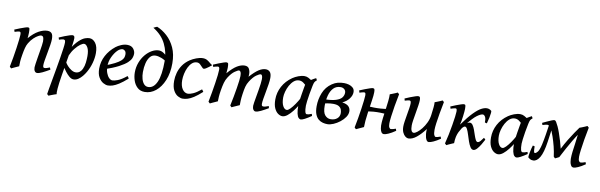

<svg xmlns="http://www.w3.org/2000/svg" viewBox="-57 -1288 6593 2111"><g transform="rotate(10 3239.5 -233.0)"><path d="M488.8 -41.5Q444.3 -15.1 407.2 2.4Q370.1 20 349.6 20Q332.5 20 322.5 4.6Q312.5 -10.7 312.5 -37.1Q312.5 -47.4 316.7 -76.2Q320.8 -105 327.1 -143.1Q333.5 -181.2 339.8 -219.5Q346.2 -257.8 350.6 -288.3Q355 -318.8 355 -332Q355 -366.2 347.9 -379.9Q340.8 -393.6 321.8 -393.6Q313 -393.6 291.3 -381.8Q269.5 -370.1 243.2 -345.7Q216.8 -321.3 194.3 -283.2Q180.2 -259.8 171.6 -227.1Q163.1 -194.3 155.3 -147Q147.9 -103.5 145.8 -74.5Q143.6 -45.4 144 -18.6Q135.3 -14.6 118.4 -7.1Q101.6 0.5 85.2 8.1Q68.8 15.6 60.5 20L43.5 3.4Q53.2 -44.9 63 -101.3Q72.8 -157.7 80.3 -210.9Q87.9 -264.2 92.5 -304.7Q97.2 -345.2 97.2 -362.3Q97.2 -384.8 92.5 -389.9Q87.9 -395 79.1 -395Q72.8 -395 56.4 -390.6Q40 -386.2 28.3 -382.3L20.5 -406.2Q48.3 -418.5 78.6 -429.9Q108.9 -441.4 132.8 -449.2Q156.7 -457 165.5 -457Q179.2 -457 182.6 -446.8Q186 -436.5 186 -401.9Q186 -391.6 184.6 -371.1Q183.1 -350.6 181.6 -338.4Q234.9 -400.4 287.1 -428.7Q339.4 -457 383.3 -457Q414.1 -457 430.4 -439.5Q446.8 -421.9 446.8 -374.5Q446.8 -349.1 440.2 -307.6Q433.6 -266.1 425 -220.5Q416.5 -174.8 409.9 -136Q403.3 -97.2 403.3 -77.1Q403.3 -60.5 407.7 -54.4Q412.1 -48.3 420.9 -48.3Q441.9 -48.3 479.5 -64.5Z M949.7 -306.2Q949.7 -254.4 934.3 -197.3Q918.9 -140.1 889.2 -88.4Q874.5 -62.5 854 -37.6Q833.5 -12.7 808.8 3.7Q784.2 20 756.8 20Q733.9 20 710.4 1Q687 -18.1 664.8 -47.1Q642.6 -76.2 624 -106.9L644 -154.8Q652.8 -136.2 672.6 -114.3Q692.4 -92.3 717.3 -76.4Q742.2 -60.5 766.1 -60.5Q790.5 -60.5 809.1 -74.2Q827.6 -87.9 838.9 -111.8Q855 -146 859.4 -186.3Q863.8 -226.6 863.8 -258.8Q863.8 -321.8 845.5 -353.8Q827.1 -385.7 805.7 -385.7Q790 -385.7 763.4 -366.5Q736.8 -347.2 708.3 -311.8Q679.7 -276.4 658.7 -228.5L655.8 -298.8Q701.2 -369.1 737.5 -402.8Q773.9 -436.5 802.5 -446.8Q831.1 -457 852.5 -457Q892.1 -457 920.9 -418.2Q949.7 -379.4 949.7 -306.2ZM687.5 -424.8Q687.5 -403.8 680.4 -356.4Q673.3 -309.1 658.9 -223.6Q644.5 -138.2 622.6 -2.9Q606.4 97.7 602.5 148.2Q598.6 198.7 603.5 211.9Q594.2 214.4 576.9 220.7Q559.6 227.1 542.5 233.6Q525.4 240.2 517.1 244.1L500 228.5Q502.4 210 510.3 165.5Q518.1 121.1 528.8 61.5Q539.6 2 551 -63Q562.5 -127.9 572.3 -188.2Q582 -248.5 588.4 -294.7Q594.7 -340.8 594.7 -361.3Q594.7 -383.8 587.4 -388.9Q580.1 -394 571.8 -394Q564.9 -394 548.6 -389.6Q532.2 -385.3 523.9 -382.3L516.6 -405.3Q544.4 -418 575 -429.9Q605.5 -441.9 629.9 -449.5Q654.3 -457 663.6 -457Q674.3 -457 680.9 -450.4Q687.5 -443.8 687.5 -424.8Z M1364.7 -371.1Q1364.7 -349.6 1355.2 -324.7Q1345.7 -299.8 1315.7 -271.7Q1285.6 -243.7 1225.6 -212.2Q1165.5 -180.7 1064.5 -146.5L1061 -187.5Q1133.3 -214.4 1175.8 -236.3Q1218.3 -258.3 1238.8 -276.9Q1259.3 -295.4 1265.6 -312.5Q1272 -329.6 1272 -348.1Q1272 -376 1259 -388.4Q1246.1 -400.9 1231 -400.9Q1223.1 -400.9 1207.5 -394.5Q1191.9 -388.2 1178.7 -374.5Q1147 -343.8 1122.8 -292.7Q1098.6 -241.7 1098.6 -188Q1098.6 -145.5 1110.8 -112.8Q1123 -80.1 1141.6 -61.8Q1160.2 -43.5 1179.2 -43.5Q1199.7 -43.5 1238.3 -57.6Q1276.9 -71.8 1335.9 -119.1Q1341.3 -116.2 1346.7 -106.9Q1352.1 -97.7 1353.5 -94.2Q1300.3 -47.4 1261.7 -22.9Q1223.1 1.5 1194.3 10.7Q1165.5 20 1140.1 20Q1116.7 20 1087.4 3.7Q1058.1 -12.7 1036.4 -49.6Q1014.6 -86.4 1014.6 -147.9Q1014.6 -224.6 1050.3 -291.7Q1085.9 -358.9 1149.9 -409.7Q1172.4 -427.2 1206.8 -442.1Q1241.2 -457 1274.4 -457Q1320.3 -457 1342.5 -429.9Q1364.7 -402.8 1364.7 -371.1Z M1407.7 -172.9Q1407.7 -231.9 1427.2 -283.7Q1446.8 -335.4 1479.2 -374.3Q1511.7 -413.1 1550.8 -435.1Q1589.8 -457 1628.4 -457Q1658.7 -457 1690.2 -433.3Q1721.7 -409.7 1741.7 -383.8L1729.5 -342.8Q1705.1 -366.2 1668 -380.4Q1630.9 -394.5 1602.1 -394.5Q1564.9 -394.5 1541.3 -366.7Q1517.6 -338.9 1506.1 -293Q1494.6 -247.1 1494.6 -192.4Q1494.6 -150.9 1504.2 -116.5Q1513.7 -82 1532.5 -61.3Q1551.3 -40.5 1579.1 -40.5Q1640.1 -40.5 1674.8 -117.2Q1709.5 -193.8 1709.5 -354Q1709.5 -451.7 1666 -541.5Q1622.6 -631.3 1523.9 -691.9Q1532.2 -696.3 1543.7 -701.9Q1555.2 -707.5 1563 -710Q1622.6 -686 1676 -637.7Q1729.5 -589.4 1763.2 -515.9Q1796.9 -442.4 1796.9 -342.3Q1796.9 -233.4 1763.2 -151.9Q1729.5 -70.3 1673.6 -25.1Q1617.7 20 1551.3 20Q1500.5 20 1468.8 -9.8Q1437 -39.6 1422.4 -84Q1407.7 -128.4 1407.7 -172.9Z M2232.9 -399.4Q2219.2 -388.2 2202.4 -375Q2185.5 -361.8 2170.2 -352.8Q2154.8 -343.8 2145.5 -343.8Q2137.7 -343.8 2126 -357.7Q2114.3 -371.6 2098.6 -385.7Q2083 -399.9 2063 -399.9Q2031.7 -399.9 2008.1 -378.7Q1984.4 -357.4 1968.3 -324Q1952.1 -290.5 1943.8 -252.2Q1935.5 -213.9 1935.5 -179.7Q1935.5 -116.7 1960.2 -80.1Q1984.9 -43.5 2022.9 -43.5Q2043.5 -43.5 2079.8 -59.1Q2116.2 -74.7 2168.5 -117.7Q2172.4 -113.3 2178.5 -105Q2184.6 -96.7 2186.5 -92.8Q2135.7 -46.4 2097.7 -22Q2059.6 2.4 2030 11.2Q2000.5 20 1975.1 20Q1951.2 20 1921.9 4.4Q1892.6 -11.2 1871.1 -50Q1849.6 -88.9 1849.6 -157.2Q1849.6 -201.2 1862.1 -247.1Q1874.5 -293 1903.1 -335Q1931.6 -377 1979.5 -408.7Q2006.8 -426.8 2046.1 -441.9Q2085.4 -457 2119.1 -457Q2147.9 -457 2168.7 -444.3Q2189.5 -431.6 2204.8 -417.5Q2220.2 -403.3 2232.9 -399.4Z M2928.2 -41.5Q2883.3 -15.1 2847.2 2.4Q2811 20 2788.1 20Q2773.9 20 2763.4 4.6Q2752.9 -10.7 2752.9 -37.1Q2752.9 -47.4 2757.3 -75.2Q2761.7 -103 2768.3 -140.1Q2774.9 -177.2 2781.5 -216.3Q2788.1 -255.4 2792.5 -288.6Q2796.9 -321.8 2796.9 -341.3Q2796.9 -368.7 2791 -380.6Q2785.2 -392.6 2776.4 -392.6Q2760.7 -392.6 2728 -369.6Q2695.3 -346.7 2660.6 -293Q2640.1 -261.7 2631.3 -227.8Q2622.6 -193.8 2615.7 -144Q2609.4 -99.6 2608.2 -69.3Q2606.9 -39.1 2606.9 -18.6Q2597.7 -14.6 2580.6 -7.1Q2563.5 0.5 2546.6 8.1Q2529.8 15.6 2521 20L2504.4 3.4Q2515.1 -46.4 2524.9 -98.1Q2534.7 -149.9 2542.2 -197.3Q2549.8 -244.6 2554.2 -280.5Q2558.6 -316.4 2558.6 -334.5Q2558.6 -366.7 2551.8 -379.6Q2544.9 -392.6 2532.2 -392.6Q2521.5 -392.6 2488.3 -370.1Q2455.1 -347.7 2420.4 -293.9Q2401.4 -264.6 2391.6 -229.2Q2381.8 -193.8 2373.5 -144Q2366.2 -99.6 2364.3 -69.1Q2362.3 -38.6 2362.3 -18.6Q2354 -14.6 2337.2 -7.1Q2320.3 0.5 2303.7 8.1Q2287.1 15.6 2279.3 20L2261.7 3.4Q2272 -47.9 2281.5 -103Q2291 -158.2 2298.8 -209.2Q2306.6 -260.3 2311.3 -300.3Q2315.9 -340.3 2315.9 -361.3Q2315.9 -383.8 2310.3 -389.4Q2304.7 -395 2296.9 -395Q2290 -395 2274.2 -390.6Q2258.3 -386.2 2245.6 -382.3L2239.3 -406.2Q2267.1 -418.5 2296.6 -429.9Q2326.2 -441.4 2349.6 -449.2Q2373 -457 2382.3 -457Q2397.5 -457 2401.4 -446.3Q2405.3 -435.5 2405.3 -400.9Q2405.3 -391.6 2403.8 -373Q2402.3 -354.5 2400.4 -338.4Q2458 -404.3 2502 -430.7Q2545.9 -457 2585.4 -457Q2622.1 -457 2635.7 -430.9Q2649.4 -404.8 2649.4 -372.6Q2649.4 -359.4 2647.5 -343.3Q2704.1 -405.8 2744.1 -431.4Q2784.2 -457 2820.8 -457Q2849.1 -457 2867.4 -437.7Q2885.7 -418.5 2885.7 -371.1Q2885.7 -343.3 2879.4 -302Q2873 -260.7 2864.7 -216.6Q2856.4 -172.4 2850.1 -134.8Q2843.8 -97.2 2843.8 -77.1Q2843.8 -60.5 2848.6 -54.9Q2853.5 -49.3 2861.8 -49.3Q2876 -49.3 2889.4 -53Q2902.8 -56.6 2922.9 -64.5Z M3409.7 -39.6Q3368.2 -11.2 3338.1 4.4Q3308.1 20 3293 20Q3281.2 20 3269 7.8Q3256.8 -4.4 3248.8 -37.6Q3240.7 -70.8 3240.7 -133.8Q3240.7 -147.5 3245.1 -180.7Q3249.5 -213.9 3255.9 -252.7Q3262.2 -291.5 3268.1 -324.7Q3273.9 -357.9 3276.9 -372.6Q3279.3 -385.3 3296.4 -401.1Q3313.5 -417 3337.2 -431.9Q3360.8 -446.8 3382.8 -457L3394.5 -435.1Q3377.9 -421.4 3371.3 -410.2Q3364.7 -398.9 3357.9 -366.2Q3348.1 -319.3 3340.3 -272.7Q3332.5 -226.1 3328.1 -190.2Q3323.7 -154.3 3323.7 -140.1Q3323.7 -91.8 3330.3 -70.1Q3336.9 -48.3 3348.6 -48.3Q3358.4 -48.3 3371.1 -51Q3383.8 -53.7 3403.3 -62ZM3368.2 -407.7Q3354.5 -397.9 3345.5 -381.6Q3336.4 -365.2 3329.3 -352.1Q3322.3 -338.9 3313.5 -338.9Q3305.2 -338.9 3288.8 -354Q3272.5 -369.1 3250.7 -384.5Q3229 -399.9 3203.6 -399.9Q3170.9 -399.9 3144.8 -377.7Q3118.7 -355.5 3100.1 -321.3Q3081.5 -287.1 3071.8 -250.5Q3062 -213.9 3062 -185.1Q3062 -125 3080.3 -90.8Q3098.6 -56.6 3124 -56.6Q3138.7 -56.6 3161.6 -79.8Q3184.6 -103 3209.7 -139.4Q3234.9 -175.8 3255.4 -214.8L3244.1 -125.5Q3226.6 -95.7 3200.2 -61.8Q3173.8 -27.8 3144.3 -3.9Q3114.7 20 3086.9 20Q3064.9 20 3040 3.2Q3015.1 -13.7 2997.8 -50.8Q2980.5 -87.9 2980.5 -148.9Q2980.5 -226.1 3017.3 -294.9Q3054.2 -363.8 3123 -411.1Q3149.4 -429.2 3185.3 -443.1Q3221.2 -457 3254.9 -457Q3277.8 -457 3299.6 -445.3Q3321.3 -433.6 3339.1 -421.4Q3356.9 -409.2 3368.2 -407.7Z M3616.2 -40Q3660.2 -40 3688 -63.2Q3715.8 -86.4 3715.8 -125Q3715.8 -142.6 3709.5 -162.6Q3703.1 -182.6 3681.9 -197Q3660.6 -211.4 3615.2 -211.4Q3586.9 -211.4 3550.5 -205.3Q3514.2 -199.2 3494.1 -189.9V-244.1Q3587.9 -244.1 3637.5 -259.8Q3687 -275.4 3705.3 -300.5Q3723.6 -325.7 3723.6 -354Q3723.6 -377.4 3707 -392.1Q3690.4 -406.7 3666 -406.7Q3616.7 -406.7 3586.2 -375.2Q3555.7 -343.8 3541.5 -291Q3527.3 -238.3 3527.3 -174.3Q3527.3 -99.1 3553.7 -69.6Q3580.1 -40 3616.2 -40ZM3696.3 -457Q3722.2 -457 3749.3 -449.5Q3776.4 -441.9 3795.2 -424.3Q3814 -406.7 3814 -376.5Q3814 -338.9 3786.1 -302.2Q3758.3 -265.6 3711.4 -244.6Q3763.7 -236.3 3784.4 -214.1Q3805.2 -191.9 3805.2 -159.7Q3805.2 -127 3783.7 -95.2Q3762.2 -63.5 3728.5 -37.4Q3694.8 -11.2 3658 4.4Q3621.1 20 3590.3 20Q3565.9 20 3539.8 13.4Q3513.7 6.8 3491.2 -11.2Q3468.8 -29.3 3454.8 -63.7Q3440.9 -98.1 3440.9 -153.8Q3440.9 -231.4 3469.7 -303.7Q3498.5 -376 3562 -418.9Q3594.7 -440.9 3626.5 -449Q3658.2 -457 3696.3 -457Z M3993.7 -18.6Q3987.3 -15.6 3971.9 -8.5Q3956.5 -1.5 3939.5 6.3Q3922.4 14.2 3910.6 20L3893.1 3.4Q3903.3 -44.9 3912.8 -101.3Q3922.4 -157.7 3930.2 -210.9Q3938 -264.2 3942.6 -304.7Q3947.3 -345.2 3947.3 -362.3Q3947.3 -384.8 3942.4 -389.9Q3937.5 -395 3928.7 -395Q3922.9 -395 3907 -390.6Q3891.1 -386.2 3878.4 -382.3L3871.1 -406.2Q3898.9 -418 3929 -429.7Q3959 -441.4 3983.2 -449.2Q4007.3 -457 4016.6 -457Q4030.3 -457 4034.2 -447.5Q4038.1 -438 4038.1 -415.5Q4038.1 -381.8 4029.1 -322.3Q4020 -262.7 4007.3 -175.8Q4000.5 -130.4 3997.1 -88.9Q3993.7 -47.4 3993.7 -18.6ZM4234.4 -247.6 4217.8 -202.1Q4175.8 -204.6 4140.6 -205.3Q4105.5 -206.1 4067.9 -203.4Q4030.3 -200.7 3981.4 -193.4L3971.2 -205.6Q3973.1 -212.9 3978.3 -228.5Q3983.4 -244.1 3987.3 -252Q4030.3 -249.5 4066.2 -248.8Q4102.1 -248 4139.2 -250.7Q4176.3 -253.4 4223.6 -260.7ZM4349.6 -39.6Q4304.7 -8.8 4271.2 5.6Q4237.8 20 4222.2 20Q4202.6 20 4192.6 3.2Q4182.6 -13.7 4179.2 -34.9Q4175.8 -56.2 4175.8 -68.8Q4175.8 -106.4 4181.2 -149.7Q4186.5 -192.9 4193.4 -240.2Q4202.1 -298.8 4207 -348.4Q4211.9 -397.9 4210 -422.4Q4218.3 -425.3 4235.6 -432.1Q4252.9 -439 4269.8 -446Q4286.6 -453.1 4293.9 -457L4311 -440.9Q4296.9 -372.1 4285.6 -305.2Q4274.4 -238.3 4267.8 -185.8Q4261.2 -133.3 4261.2 -107.9Q4261.2 -75.2 4269.5 -61.8Q4277.8 -48.3 4287.1 -48.3Q4306.2 -48.3 4342.3 -62Z M4676.8 -87.4Q4676.8 -102.5 4678.7 -117.7Q4631.8 -55.7 4585.2 -17.8Q4538.6 20 4494.6 20Q4479 20 4461.2 6.6Q4443.4 -6.8 4430.7 -33.7Q4418 -60.5 4418 -100.1Q4418 -122.1 4423.3 -158.2Q4428.7 -194.3 4435.8 -234.6Q4442.9 -274.9 4448.2 -309.1Q4453.6 -343.3 4453.6 -361.3Q4453.6 -383.8 4448 -388.9Q4442.4 -394 4433.6 -394Q4427.2 -394 4411.6 -389.9Q4396 -385.7 4384.3 -382.3L4377.9 -405.3Q4405.8 -418 4435.8 -429.7Q4465.8 -441.4 4489.7 -449.2Q4513.7 -457 4522.9 -457Q4537.6 -457 4542.2 -447.8Q4546.9 -438.5 4546.9 -416Q4546.9 -394.5 4541 -355.5Q4535.2 -316.4 4527.3 -272Q4519.5 -227.5 4513.4 -188.5Q4507.3 -149.4 4507.3 -127.9Q4507.3 -51.3 4542 -51.3Q4556.2 -51.3 4580.1 -69.3Q4604 -87.4 4629.2 -118.9Q4654.3 -150.4 4673.8 -191.4Q4693.4 -232.4 4699.2 -278.3Q4706.5 -332.5 4709.7 -366.7Q4712.9 -400.9 4710.9 -422.4Q4721.2 -426.3 4737.8 -432.6Q4754.4 -439 4770.3 -445.8Q4786.1 -452.6 4794.4 -457L4811.5 -441.9Q4797.9 -373 4786.6 -309.8Q4775.4 -246.6 4769 -198Q4762.7 -149.4 4762.7 -123.5Q4762.7 -82.5 4770.8 -65.4Q4778.8 -48.3 4787.6 -48.3Q4796.4 -48.3 4809.8 -51.5Q4823.2 -54.7 4842.3 -62L4850.1 -39.6Q4808.1 -10.7 4773.7 4.6Q4739.3 20 4722.7 20Q4708 20 4699 7.3Q4689.9 -5.4 4685.1 -23.9Q4680.2 -42.5 4678.5 -60.1Q4676.8 -77.6 4676.8 -87.4Z M5340.3 -437Q5343.8 -434.1 5341.8 -412.8Q5339.8 -391.6 5333.5 -359.9Q5327.1 -328.1 5316.9 -293.5Q5303.7 -294.9 5293.5 -300.3Q5295.4 -343.8 5283.4 -362.8Q5271.5 -381.8 5257.3 -381.8Q5233.9 -381.8 5192.6 -351.3Q5151.4 -320.8 5086.9 -238.8Q5052.2 -193.8 5026.6 -143.8Q5001 -93.8 5000 -16.6Q4991.2 -13.2 4974.9 -5.9Q4958.5 1.5 4942.6 8.5Q4926.8 15.6 4918.9 20L4901.9 3.4Q4914.1 -42.5 4925.5 -98.4Q4937 -154.3 4946 -208.3Q4955.1 -262.2 4960.4 -303.7Q4965.8 -345.2 4965.8 -362.3Q4965.8 -385.7 4961.4 -391.1Q4957 -396.5 4948.2 -396.5Q4940.9 -396.5 4922.9 -390.9Q4904.8 -385.3 4896 -382.3L4888.7 -406.2Q4915.5 -418 4945.6 -429.7Q4975.6 -441.4 4999.8 -449.2Q5023.9 -457 5033.2 -457Q5046.4 -457 5049.8 -447.5Q5053.2 -438 5053.2 -406.7Q5053.2 -397.5 5051.3 -374.8Q5049.3 -352.1 5045.7 -323.7Q5042 -295.4 5037.6 -269.3Q5033.2 -243.2 5028.3 -228Q5094.7 -320.8 5143.3 -370.4Q5191.9 -419.9 5227.1 -438.5Q5262.2 -457 5289.1 -457Q5304.7 -457 5317.6 -451.4Q5330.6 -445.8 5340.3 -437ZM5331.5 -113.8Q5318.4 -87.4 5299.6 -56.2Q5280.8 -24.9 5260.3 -2.4Q5239.7 20 5220.7 20Q5200.7 20 5185.5 -3.9Q5170.4 -27.8 5158.2 -63Q5146 -98.1 5135.3 -133.5Q5124.5 -168.9 5112.8 -192.9Q5101.1 -216.8 5086.9 -216.8Q5075.7 -216.8 5060.8 -200.2Q5045.9 -183.6 5032 -156.7Q5018.1 -129.9 5009.8 -98.6Q5007.3 -98.6 5001.7 -99.6Q4996.1 -100.6 4994.1 -104.5Q5027.3 -170.4 5052.5 -205.8Q5077.6 -241.2 5097.4 -254.9Q5117.2 -268.6 5133.3 -268.6Q5151.4 -268.6 5165 -248.8Q5178.7 -229 5189.2 -200Q5199.7 -170.9 5209.2 -141.8Q5218.8 -112.8 5229 -93Q5239.3 -73.2 5252.4 -73.2Q5267.1 -73.2 5283.4 -92.3Q5299.8 -111.3 5313 -130.9Q5323.7 -124.5 5331.5 -113.8Z M5817.9 -39.6Q5776.4 -11.2 5746.3 4.4Q5716.3 20 5701.2 20Q5689.5 20 5677.2 7.8Q5665 -4.4 5657 -37.6Q5648.9 -70.8 5648.9 -133.8Q5648.9 -147.5 5653.3 -180.7Q5657.7 -213.9 5664.1 -252.7Q5670.4 -291.5 5676.3 -324.7Q5682.1 -357.9 5685.1 -372.6Q5687.5 -385.3 5704.6 -401.1Q5721.7 -417 5745.4 -431.9Q5769 -446.8 5791 -457L5802.7 -435.1Q5786.1 -421.4 5779.5 -410.2Q5772.9 -398.9 5766.1 -366.2Q5756.3 -319.3 5748.5 -272.7Q5740.7 -226.1 5736.3 -190.2Q5731.9 -154.3 5731.9 -140.1Q5731.9 -91.8 5738.5 -70.1Q5745.1 -48.3 5756.8 -48.3Q5766.6 -48.3 5779.3 -51Q5792 -53.7 5811.5 -62ZM5776.4 -407.7Q5762.7 -397.9 5753.7 -381.6Q5744.6 -365.2 5737.5 -352.1Q5730.5 -338.9 5721.7 -338.9Q5713.4 -338.9 5697 -354Q5680.7 -369.1 5658.9 -384.5Q5637.2 -399.9 5611.8 -399.9Q5579.1 -399.9 5553 -377.7Q5526.9 -355.5 5508.3 -321.3Q5489.7 -287.1 5480 -250.5Q5470.2 -213.9 5470.2 -185.1Q5470.2 -125 5488.5 -90.8Q5506.8 -56.6 5532.2 -56.6Q5546.9 -56.6 5569.8 -79.8Q5592.8 -103 5617.9 -139.4Q5643.1 -175.8 5663.6 -214.8L5652.3 -125.5Q5634.8 -95.7 5608.4 -61.8Q5582 -27.8 5552.5 -3.9Q5522.9 20 5495.1 20Q5473.1 20 5448.2 3.2Q5423.3 -13.7 5406 -50.8Q5388.7 -87.9 5388.7 -148.9Q5388.7 -226.1 5425.5 -294.9Q5462.4 -363.8 5531.2 -411.1Q5557.6 -429.2 5593.5 -443.1Q5629.4 -457 5663.1 -457Q5686 -457 5707.8 -445.3Q5729.5 -433.6 5747.3 -421.4Q5765.1 -409.2 5776.4 -407.7Z M5857.4 -141.1 5878.4 -135.7Q5878.4 -101.1 5880.9 -82.5Q5883.3 -64 5893.1 -64Q5906.2 -64 5923.3 -85.2Q5940.4 -106.4 5955.1 -169.4Q5966.8 -221.7 5976.6 -283Q5986.3 -344.2 5996.1 -411.1L6040 -421.9Q6033.2 -370.6 6025.9 -317.1Q6018.6 -263.7 6011.2 -212.4Q5993.2 -86.9 5961.2 -33.4Q5929.2 20 5889.2 20Q5867.7 20 5854.5 12.5Q5841.3 4.9 5832.5 -2.4Q5829.6 -4.9 5831.1 -21.2Q5832.5 -37.6 5836.9 -60.1Q5841.3 -82.5 5846.7 -104.7Q5852.1 -127 5857.4 -141.1ZM6381.8 -420.4Q6327.6 -355 6275.6 -266.8Q6223.6 -178.7 6165.5 -66.4Q6157.7 -62 6144.5 -55.4Q6131.3 -48.8 6121.6 -44.4L6105 -60.5Q6098.1 -115.7 6084 -171.9Q6069.8 -228 6053.2 -276.1Q6036.6 -324.2 6023.9 -354Q6012.7 -379.4 5997.6 -386.7Q5982.4 -394 5974.1 -394Q5966.3 -394 5950 -389.4Q5933.6 -384.8 5921.9 -381.3L5914.1 -404.3Q5939.9 -416.5 5966.3 -428.7Q5992.7 -440.9 6013.2 -449Q6033.7 -457 6042.5 -457Q6054.2 -457 6063.5 -442.1Q6072.8 -427.2 6088.4 -395Q6100.1 -370.1 6114.7 -328.9Q6129.4 -287.6 6142.8 -242.4Q6156.2 -197.3 6165 -159.7Q6194.3 -218.3 6225.6 -269.3Q6256.8 -320.3 6283.7 -359.6Q6310.5 -398.9 6327.6 -421.9ZM6293.5 -68.8Q6293.5 -106.4 6298.6 -148.7Q6303.7 -190.9 6311 -240.2Q6319.8 -298.8 6324.7 -348.4Q6329.6 -397.9 6327.6 -422.4Q6338.4 -425.8 6355.2 -432.6Q6372.1 -439.5 6388.2 -446.3Q6404.3 -453.1 6411.6 -457L6428.7 -440.9Q6414.6 -372.1 6403.3 -305.2Q6392.1 -238.3 6385.5 -185.8Q6378.9 -133.3 6378.9 -107.9Q6378.9 -72.8 6387.7 -60.5Q6396.5 -48.3 6404.8 -48.3Q6423.8 -48.3 6460 -62L6467.3 -39.6Q6422.4 -8.8 6388.9 5.6Q6355.5 20 6339.8 20Q6320.3 20 6310.3 3.2Q6300.3 -13.7 6296.9 -34.9Q6293.5 -56.2 6293.5 -68.8Z"/></g></svg>

Font: Gentium Book Plus
Style: Italic
Weight: 400
Italic angle: -8°
Designer: Victor Gaultney, Annie Olsen, Iska Routamaa, Becca Hirsbrunner
Foundry: SIL International
Version: Version 6.101